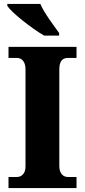

<svg xmlns="http://www.w3.org/2000/svg" viewBox="-20 -951 429 971"><path d="M203 -771H279V-784C252 -822 203 -886 184 -931H17V-921C40 -886 141 -807 203 -771ZM23 0H367V-56H323C300 -56 280 -73 280 -111V-600C280 -643 297 -658 323 -658H367V-714H23V-658H66C87 -658 109 -643 109 -600V-109C109 -71 87 -56 66 -56H23Z"/></svg>

Font: Noto Serif Georgian SemiCondensed ExtraBold
Style: Regular
Weight: 800
Width: 4
Designer: Monotype Design Team, Akaki Razmadze
Foundry: Google LLC
Version: Version 2.003